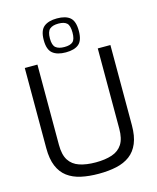

<svg xmlns="http://www.w3.org/2000/svg" viewBox="-140 -1073 957 1174"><g transform="rotate(-15 338.0 -486.0)"><path d="M338 6Q276 6 226 -5Q176 -16 140.5 -42.5Q105 -69 86 -114.5Q67 -160 67 -228V-736H147V-228Q147 -165 169.5 -130Q192 -95 235 -80.5Q278 -66 338 -66Q398 -66 441 -80.5Q484 -95 506.5 -130Q529 -165 529 -228V-736H609V-228Q609 -160 590 -114.5Q571 -69 535.5 -42.5Q500 -16 450 -5Q400 6 338 6ZM335 -763Q281 -763 252 -786.5Q223 -810 223 -870Q223 -931 252 -954.5Q281 -978 335 -978Q390 -978 417.5 -954.5Q445 -931 445 -870Q445 -810 417.5 -786.5Q390 -763 335 -763ZM335 -797Q372 -797 388.5 -812Q405 -827 405 -870Q405 -914 388.5 -929.5Q372 -945 335 -945Q299 -945 280.5 -929.5Q262 -914 262 -870Q262 -827 280.5 -812Q299 -797 335 -797Z"/></g></svg>

Font: Exo Thin
Style: Regular
Weight: 400
Version: Version 2.000